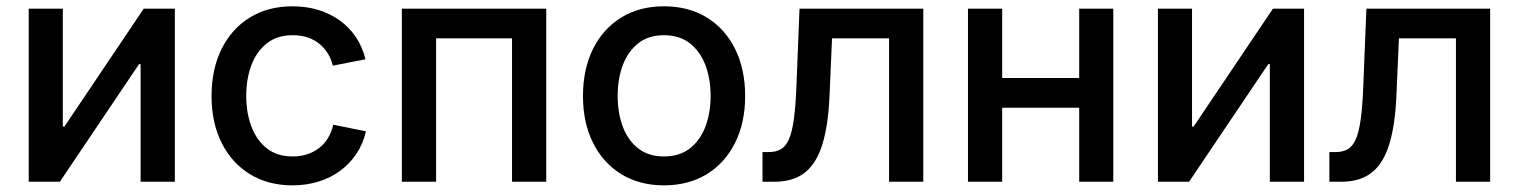

<svg xmlns="http://www.w3.org/2000/svg" viewBox="-20 -568 4747 600"><path d="M526.4 0H419.4V-367.7H414.6L167 0H69.8V-541H176.3V-172.4H181.2L429.2 -541H526.4Z M894 11.2Q817.9 11.2 761 -23.7Q704.1 -58.6 672.6 -121.6Q641.1 -184.6 641.1 -267.6Q641.1 -352.1 672.6 -415.3Q704.1 -478.5 761 -513.4Q817.9 -548.3 894 -548.3Q937.5 -548.3 974.9 -536.9Q1012.2 -525.4 1042 -503.9Q1071.8 -482.4 1092.3 -451.9Q1112.8 -421.4 1122.1 -382.8L1020 -362.8Q1015.1 -383.8 1004.2 -401.4Q993.2 -418.9 977.3 -431.6Q961.4 -444.3 940.7 -451.2Q919.9 -458 894.5 -458Q846.2 -458 814 -432.6Q781.7 -407.2 765.6 -364.3Q749.5 -321.3 749.5 -268.1Q749.5 -215.3 765.6 -172.6Q781.7 -129.9 813.7 -104.5Q845.7 -79.1 894.5 -79.1Q919.9 -79.1 940.9 -86.2Q961.9 -93.3 978.3 -106.2Q994.6 -119.1 1005.4 -137.5Q1016.1 -155.8 1021.5 -178.2L1123.5 -157.7Q1114.7 -118.7 1094 -87.6Q1073.2 -56.6 1043.2 -34.4Q1013.2 -12.2 975.3 -0.5Q937.5 11.2 894 11.2Z M1687 -541V0H1580.1V-448.2H1342.8V0H1235.8V-541Z M2054.7 11.2Q1978.5 11.2 1921.6 -23.7Q1864.7 -58.6 1833.3 -121.6Q1801.8 -184.6 1801.8 -267.6Q1801.8 -352.1 1833.3 -415.3Q1864.7 -478.5 1921.6 -513.4Q1978.5 -548.3 2054.7 -548.3Q2131.8 -548.3 2188.7 -513.4Q2245.6 -478.5 2277.1 -415.3Q2308.6 -352.1 2308.6 -267.6Q2308.6 -184.6 2277.1 -121.6Q2245.6 -58.6 2188.7 -23.7Q2131.8 11.2 2054.7 11.2ZM2054.7 -79.1Q2104 -79.1 2136.2 -104.5Q2168.5 -129.9 2184.6 -172.9Q2200.7 -215.8 2200.7 -268.1Q2200.7 -320.8 2184.6 -363.8Q2168.5 -406.7 2136.2 -432.4Q2104 -458 2054.7 -458Q2006.3 -458 1974.1 -432.4Q1941.9 -406.7 1926 -363.8Q1910.2 -320.8 1910.2 -268.1Q1910.2 -215.8 1926 -172.9Q1941.9 -129.9 1974.1 -104.5Q2006.3 -79.1 2054.7 -79.1Z M2362.8 0V-92.8H2382.3Q2404.8 -92.8 2420.2 -101.6Q2435.5 -110.4 2445.3 -132.6Q2455.1 -154.8 2460.7 -194.8Q2466.3 -234.9 2468.8 -297.4L2478.5 -541H2865.2V0H2758.3V-448.2H2580.1L2572.3 -269Q2568.4 -176.8 2550 -117.2Q2531.7 -57.6 2495.4 -28.8Q2459 0 2399.4 0Z M3378.9 -324.2V-231.4H3084V-324.2ZM3111.8 -541V0H3004.9V-541ZM3459 -541V0H3352.5V-541Z M4055.2 0H3948.2V-367.7H3943.4L3695.8 0H3598.6V-541H3705.1V-172.4H3710L3958 -541H4055.2Z M4134.3 0V-92.8H4153.8Q4176.3 -92.8 4191.7 -101.6Q4207 -110.4 4216.8 -132.6Q4226.6 -154.8 4232.2 -194.8Q4237.8 -234.9 4240.2 -297.4L4250 -541H4636.7V0H4529.8V-448.2H4351.6L4343.8 -269Q4339.8 -176.8 4321.5 -117.2Q4303.2 -57.6 4266.8 -28.8Q4230.5 0 4170.9 0Z"/></svg>

Font: Inter 17pt Medium
Style: Regular
Weight: 500
Version: Version 4.001;git-66647c0bb